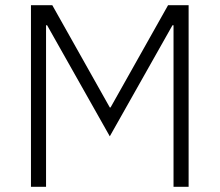

<svg xmlns="http://www.w3.org/2000/svg" viewBox="-20 -718 844 738"><path d="M647 -621H643L402 -194L161 -621H157V0H99V-698H181L402 -305H405L626 -698H705V0H647Z"/></svg>

Font: IBM Plex Sans KR Light
Style: Regular
Weight: 300
Designer: Mike Abbink; Paul van der Laan; Pieter van Rosmalen; Wujin Sim; Chorong Kim; Dohee Lee;
Foundry: Sandoll Inc.
Version: Version 1.001